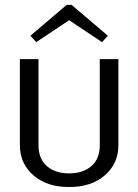

<svg xmlns="http://www.w3.org/2000/svg" viewBox="-20 -738 557 773"><path d="M102.5 -594.2 248.3 -718.3H268.3L414.2 -594.2L390.8 -568.3L258.3 -656.7L125.8 -568.3ZM60 -153.3V-500H135V-153.3Q135 -98.3 168.8 -69.2Q202.5 -40 258.3 -40Q314.2 -40 347.9 -69.2Q381.7 -98.3 381.7 -153.3V-500H456.7V-153.3Q456.7 -80 402.5 -32.5Q348.3 15 258.3 15Q168.3 15 114.2 -32.5Q60 -80 60 -153.3Z"/></svg>

Font: Boon
Style: Regular
Weight: 400
Designer: Sungsit Sawaiwan
Foundry: FontUni
Version: Version 3.0